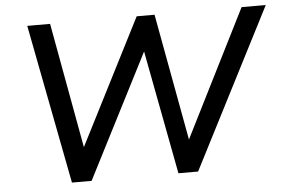

<svg xmlns="http://www.w3.org/2000/svg" viewBox="-50 -776 1254 846"><g transform="rotate(-5 577.0 -352.5)"><path d="M235 0 99 -705H200L311 -96H273L583 -705H662L774 -96H741L1047 -705H1154L793 0H706L596 -579H618L322 0Z"/></g></svg>

Font: Nunito Sans 12pt ExtraLight 12pt SemiBold
Style: Italic
Weight: 600
Italic angle: -9°
Version: Version 3.101;gftools[0.9.27]